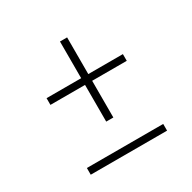

<svg xmlns="http://www.w3.org/2000/svg" viewBox="-126 -667 794 793"><g transform="rotate(-30 271.0 -270.0)"><path d="M254.5 -158V-333H89.5V-365H254.5V-540H288.5V-365H453.5V-333H288.5V-158ZM89.5 0V-32H453.5V0Z"/></g></svg>

Font: Encode Sans SmExp Th
Style: Regular
Weight: 100
Width: 6
Designer: Multiple Designers
Foundry: Impallari Type
Version: Version 3.002; ttfautohint (v1.8.3) -l 8 -r 50 -G 200 -x 14 